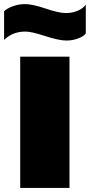

<svg xmlns="http://www.w3.org/2000/svg" viewBox="-64 -922 441 942"><path d="M262.2 -723.1Q225.1 -723.1 157.7 -745.1Q90.3 -767.1 61 -767.1Q-2.9 -767.1 -43.9 -726.1V-867.2Q-27.8 -881.8 0.2 -891.8Q28.3 -901.9 58.1 -901.9Q95.2 -901.9 160.2 -879.9Q225.1 -857.9 258.8 -857.9Q291.5 -857.9 317.9 -869.6Q344.2 -881.3 356.9 -898.9V-757.8Q346.7 -743.7 319.6 -733.4Q292.5 -723.1 262.2 -723.1ZM35.2 0V-644H276.9V0Z"/></svg>

Font: Kanit Black
Style: Regular
Weight: 900
Designer: Katatrad Team
Foundry: CadsonDemak
Version: Version 1.000;PS 001.000;hotconv 1.0.88;makeotf.lib2.5.64775